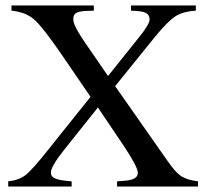

<svg xmlns="http://www.w3.org/2000/svg" viewBox="-20 -682 762 702"><path d="M704 0H408V-19L434 -21Q484 -24 484 -50Q484 -71 433 -148L338 -289L219 -140Q166 -74 166 -51Q166 -36 182.5 -29Q199 -22 242 -19V0H10V-19Q49 -23 73.5 -42Q98 -61 155 -133L311 -328L205 -483Q135 -585 104 -611.5Q73 -638 22 -643V-662H323V-643L294 -642Q271 -641 259.5 -635Q248 -629 248 -613Q248 -607 249.5 -600.5Q251 -594 255.5 -585Q260 -576 264 -568.5Q268 -561 276.5 -548Q285 -535 291 -526Q297 -517 310 -498.5Q323 -480 331 -468L375 -404L487 -544Q527 -593 527 -611Q527 -628 513 -635Q499 -642 459 -643V-662H696V-643Q648 -640 620 -621.5Q592 -603 544 -544L401 -367L593 -93Q622 -51 643 -37.5Q664 -24 704 -19Z"/></svg>

Font: STIX
Style: Regular
Weight: 400
Designer: MicroPress Inc., with final additions and corrections provided by Coen Hoffman, Elsevier (retired)
Version: Version 1.1.1